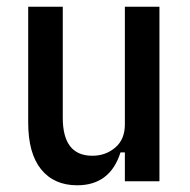

<svg xmlns="http://www.w3.org/2000/svg" viewBox="-20 -540 565 572"><path d="M352 -86H339Q308 12 210 12Q141 12 102.5 -35.5Q64 -83 64 -175V-520H167V-189Q167 -76 255 -76Q295 -76 323.5 -100.5Q352 -125 352 -169V-520H455V0H352Z"/></svg>

Font: IBM Plex Sans Cond Medm
Style: Regular
Weight: 500
Width: 3
Designer: Mike Abbink, Paul van der Laan, Pieter van Rosmalen
Foundry: Bold Monday
Version: Version 1.3